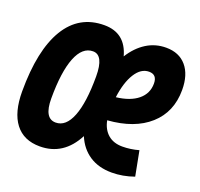

<svg xmlns="http://www.w3.org/2000/svg" viewBox="-102 -638 791 758"><g transform="rotate(20 294.0 -258.5)"><path d="M443.4 -101.1Q477.5 -101.1 512.2 -110.8L532.2 -6.8Q485.4 9.8 439 9.8Q383.8 9.8 345.2 -15.6Q306.6 -41 287.1 -87.9Q236.3 9.8 136.7 9.8Q68.8 9.8 33.2 -36.6Q-2.4 -83 -2.4 -170.9Q-2.4 -344.2 53 -435.8Q108.4 -527.3 213.9 -527.3Q302.7 -527.3 327.1 -437.5Q354 -480.5 391.1 -503.9Q428.2 -527.3 473.6 -527.3Q528.3 -527.3 558.8 -491.5Q589.4 -455.6 589.4 -391.6Q589.4 -298.8 526.6 -242.7Q463.9 -186.5 352.1 -178.2Q359.4 -141.6 382.8 -121.3Q406.2 -101.1 443.4 -101.1ZM163.6 -100.1Q206.5 -100.1 229.2 -158Q252 -215.8 252 -325.7Q252 -415 207 -415Q162.6 -415 138.9 -355.5Q115.2 -295.9 115.2 -183.6Q115.2 -100.1 163.6 -100.1ZM353 -275.4Q411.6 -282.2 443.8 -308.8Q476.1 -335.4 476.1 -377.4Q476.1 -415 442.4 -415Q408.7 -415 385 -377.4Q361.3 -339.8 353 -275.4Z"/></g></svg>

Font: Cascadia Code PL SemiBold
Style: Italic
Weight: 600
Italic angle: -10°
Monospace: yes
Designer: Aaron Bell
Foundry: Saja Typeworks
Version: Version 2404.023; ttfautohint (v1.8.4)